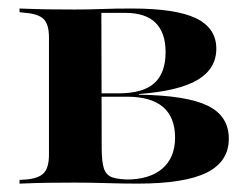

<svg xmlns="http://www.w3.org/2000/svg" viewBox="-20 -438 600 458"><path d="M158.9 -2.4Q123.4 -2.4 94.8 -2Q66.1 -1.6 26.6 0V-8.9L41.1 -9.7Q71.8 -12.1 84.3 -25Q96.8 -37.9 96.8 -69.4V-348.4Q96.8 -379.8 84.3 -392.3Q71.8 -404.8 41.1 -407.3L26.6 -408.9V-417.7Q66.1 -416.1 94.8 -415.7Q123.4 -415.3 158.9 -415.3Q191.1 -415.3 222.2 -416.5Q253.2 -417.7 294.4 -417.7Q399.2 -417.7 447.6 -394.4Q496 -371 496 -321.8Q496 -274.2 451.6 -247.6Q407.3 -221 311.3 -213.7V-212.1Q425 -210.5 475.4 -185.9Q525.8 -161.3 525.8 -107.3Q525.8 -52.4 473 -26.2Q420.2 0 308.1 0Q274.2 0 234.3 -1.2Q194.4 -2.4 159.7 -2.4ZM222.6 -83.9Q222.6 -52.4 227.8 -36.3Q233.1 -20.2 248 -14.9Q262.9 -9.7 292.7 -9.7H280.6Q337.1 -9.7 367.3 -35.9Q397.6 -62.1 397.6 -109.7Q397.6 -158.1 369 -182.7Q340.3 -207.3 283.1 -207.3H196V-215.3H262.1Q321 -215.3 348 -239.5Q375 -263.7 375 -313.7Q375 -359.7 351.2 -383.5Q327.4 -407.3 279 -407.3H219.4L221.8 -408.9Z"/></svg>

Font: Playfair 144pt SemiExpanded ExtraBold
Style: Regular
Weight: 800
Width: 6
Designer: Claus Eggers Sørensen
Foundry: Claus Eggers Sørensen
Version: Version 2.203